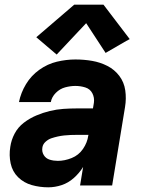

<svg xmlns="http://www.w3.org/2000/svg" viewBox="-20 -792 616 820"><path d="M186 8Q215 8 243.5 -1.5Q272 -11 295.5 -32Q319 -53 335 -79L322 0H459L514 -335Q520 -371 515 -406Q510 -441 489.5 -468Q469 -495 438.5 -510.5Q408 -526 373.5 -532Q339 -538 302 -538Q263 -538 223 -528.5Q183 -519 148 -494Q113 -469 91 -432.5Q69 -396 61 -356H197Q201 -378 218.5 -395.5Q236 -413 258.5 -419Q281 -425 302 -425Q324 -425 344.5 -418.5Q365 -412 374.5 -393.5Q384 -375 381 -353L377 -329H309Q280 -329 251 -327Q222 -325 193 -318Q164 -311 135.5 -299Q107 -287 82 -268Q57 -249 42.5 -221.5Q28 -194 24 -165Q18 -129 25.5 -94Q33 -59 57.5 -35Q82 -11 116 -1.5Q150 8 186 8ZM227 -105Q209 -105 192.5 -110Q176 -115 167 -129.5Q158 -144 161 -162Q163 -176 174.5 -186.5Q186 -197 199.5 -201.5Q213 -206 226.5 -209Q240 -212 254 -213.5Q268 -215 281.5 -215.5Q295 -216 309 -216H358L357 -213Q353 -183 334.5 -156Q316 -129 286 -117Q256 -105 227 -105ZM222 -559 348 -693 431 -566 519 -617 534 -625 422 -772H297L135 -633Z"/></svg>

Font: Iosevka Sparkle XBdObl
Style: Regular
Weight: 800
Italic angle: -9°
Designer: Belleve Invis
Foundry: Belleve Invis
Version: Version 4.5.0; ttfautohint (v1.8.3)